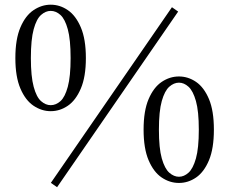

<svg xmlns="http://www.w3.org/2000/svg" viewBox="-20 -758 963 806"><path d="M192.8 -291.3Q154.9 -291.3 120.8 -314.1Q86.8 -336.9 65.7 -386.3Q44.5 -435.7 44.5 -514.2Q44.5 -593.6 65.7 -643.1Q86.8 -692.6 120.8 -715.4Q154.9 -738.3 192.8 -738.3Q231.5 -738.3 264.8 -715.4Q298.2 -692.6 319.3 -643.1Q340.5 -593.6 340.5 -514.2Q340.5 -435.7 319.3 -386.3Q298.2 -336.9 264.8 -314.1Q231.5 -291.3 192.8 -291.3ZM192.8 -316.5Q214.9 -316.5 233.9 -333.5Q252.8 -350.5 264.6 -393.8Q276.4 -437.1 276.4 -514.2Q276.4 -592.2 264.6 -635.1Q252.8 -678 233.9 -695.1Q214.9 -712.3 192.8 -712.3Q171.6 -712.3 152.4 -695.3Q133.1 -678.3 121.4 -635.3Q109.6 -592.4 109.6 -514.2Q109.6 -436.9 121.4 -393.6Q133.1 -350.3 152.4 -333.4Q171.6 -316.5 192.8 -316.5ZM731.2 10Q692.6 10 658.8 -12.8Q625 -35.6 603.9 -85.1Q582.8 -134.5 582.8 -213.7Q582.8 -293.1 603.9 -342.2Q625 -391.4 658.8 -414.2Q692.6 -437 731.2 -437Q769.7 -437 803.1 -414.2Q836.4 -391.4 857.2 -342.2Q877.9 -293.1 877.9 -213.7Q877.9 -134.5 857.2 -85.1Q836.4 -35.6 803.1 -12.8Q769.7 10 731.2 10ZM731.2 -16Q752.4 -16 771.3 -33Q790.3 -50 802.5 -92.9Q814.6 -135.8 814.6 -213.7Q814.6 -290.9 802.5 -333.9Q790.3 -376.8 771.3 -393.9Q752.4 -411 731.2 -411Q710.1 -411 690.7 -394Q671.4 -377 659.2 -334.1Q647.1 -291.2 647.1 -213.7Q647.1 -135.8 659.2 -92.9Q671.4 -50 690.7 -33Q710.1 -16 731.2 -16ZM219.6 27.9 193.5 9.6 701.8 -727.7 727.9 -709.4Z"/></svg>

Font: Noto Serif TC
Style: Regular
Weight: 200
Designer: Ryoko NISHIZUKA 西塚涼子 (kana & ideographs); Frank Grießhammer (Latin, Greek & Cyrillic); Wenlong ZHANG 张文龙 (bopomofo); San
Foundry: Adobe
Version: Version 2.001;hotconv 1.1.0;makeotfexe 2.6.0